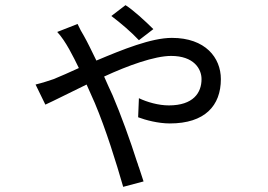

<svg xmlns="http://www.w3.org/2000/svg" viewBox="-20 -653 1040 745"><path d="M575 -540C545 -570 496 -615 467 -633L412 -591C448 -564 490 -528 519 -497ZM202 -529C235 -494 265 -432 286 -389C249 -372 215 -357 188 -346C173 -341 147 -332 118 -325L156 -247C189 -262 248 -292 316 -325L348 -253C391 -151 431 -22 458 72L537 51L519 -4C518 -6 518 -7 517 -9L514 -19C513 -21 513 -22 512 -24C485 -109 449 -208 417 -283C406 -306 396 -329 384 -356C477 -399 580 -436 644 -436C732 -436 762 -386 762 -346C762 -293 730 -244 635 -244C595 -244 550 -257 519 -272L516 -198C545 -187 594 -174 639 -174C775 -174 837 -243 837 -346C837 -429 777 -506 647 -506C567 -506 456 -461 354 -418C335 -457 319 -490 306 -513C298 -526 288 -544 281 -560Z"/></svg>

Font: Spoqa Han Sans Neo Regular
Style: Regular
Weight: 400
Designer: [Spoqa Han Sans Neo] Dong-huui Kim  Younghwa Kang  Yujin Lee  [Noto Sans] Ryoko NISHIZUKA  (kana & ideographs); Paul D. 
Foundry: Spoqa (http://www.spoqa-han-sans.com)
Version: Version 1.000